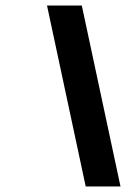

<svg xmlns="http://www.w3.org/2000/svg" viewBox="-20 -670 487 690"><path d="M274 -650 413 0H288L149 -650Z"/></svg>

Font: Overused Grotesk SemiBold
Style: Italic
Weight: 600
Italic angle: -10°
Version: Version 0.003